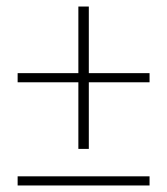

<svg xmlns="http://www.w3.org/2000/svg" viewBox="-20 -568 512 588"><path d="M220 -112V-316H34V-344H220V-548H252V-344H438V-316H252V-112ZM34 0V-28H438V0Z"/></svg>

Font: Source Sans 3 VF
Style: Regular
Weight: 200
Designer: Paul D. Hunt
Foundry: Adobe
Version: Version 3.046;hotconv 1.0.118;makeotfexe 2.5.65603